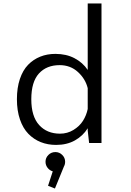

<svg xmlns="http://www.w3.org/2000/svg" viewBox="-20 -820 750 1101"><path d="M562 0H491L483 -71V-84.5Q455.5 -40.5 409.5 -14.8Q363.5 11 301.5 11Q254 11 213.8 -5Q173.5 -21 142.8 -52.5Q112 -84 94.5 -134.8Q77 -185.5 77 -251Q77 -316.5 94 -367Q111 -417.5 141.2 -448.5Q171.5 -479.5 211 -495.2Q250.5 -511 297.5 -511Q360 -511 407.2 -486.2Q454.5 -461.5 483 -419V-800H562ZM159.5 -251Q159.5 -152.5 204.5 -103Q249.5 -53.5 324 -53.5Q366.5 -53.5 401.2 -74.8Q436 -96 455.8 -127.2Q475.5 -158.5 483 -195V-314.5Q470 -367.5 427 -407Q384 -446.5 322 -446.5Q247 -446.5 203.2 -398.5Q159.5 -350.5 159.5 -251ZM353.5 107.5Q353.5 122.5 346.5 135L295 261L255.5 245.5L282.5 162.5Q264.5 157.5 252.8 142.2Q241 127 241 107.5Q241 85 257.5 68.5Q274 52 297.5 52Q320.5 52 337 68.5Q353.5 85 353.5 107.5Z"/></svg>

Font: League Mono Light
Style: Regular
Weight: 300
Width: 6
Designer: Tyler Finck
Foundry: The League of Moveable Type / Tyler Finck
Version: Version 2.210